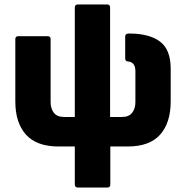

<svg xmlns="http://www.w3.org/2000/svg" viewBox="-20 -660 838 865"><path d="M331 185Q317 185 317 171V0H244Q145 0 97 -53.5Q49 -107 49 -203V-484Q49 -497 63 -497H194Q208 -497 208 -484V-200Q208 -171 222.5 -152Q237 -133 269 -133H317V-626Q317 -640 331 -640H463Q476 -640 476 -626V-133H529Q561 -133 575.5 -152Q590 -171 590 -200V-339Q590 -380 557 -383Q544 -383 544 -398V-496Q544 -509 561 -509Q652 -509 700.5 -473Q749 -437 749 -350V-203Q749 -107 701.5 -53.5Q654 0 555 0H477V171Q477 185 463 185Z"/></svg>

Font: Sofia Sans Black
Style: Regular
Weight: 900
Designer: Botio Nikoltchev, Ani Petrova
Foundry: lettersoup
Version: Version 4.100; ttfautohint (v1.8.3)